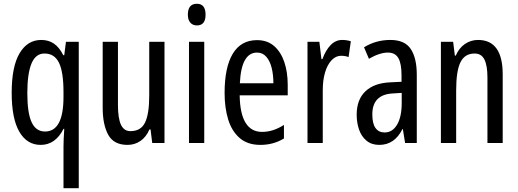

<svg xmlns="http://www.w3.org/2000/svg" viewBox="-20 -759 2751 1019"><path d="M317 18Q317 1 318 -22Q319 -45 321 -75H317Q274 10 196 10Q123 10 82.5 -60Q42 -130 42 -266Q42 -406 84 -476.5Q126 -547 199 -547Q237 -547 265.5 -528Q294 -509 316 -466H321L330 -537H398V240H317ZM219 -61Q317 -61 317 -245V-270Q317 -377 293 -426Q269 -475 216 -475Q169 -475 147 -421.5Q125 -368 125 -265Q125 -159 148 -110Q171 -61 219 -61Z M853 -537V0H788L779 -72H773Q756 -32 725.5 -11Q695 10 657 10Q584 10 554.5 -43.5Q525 -97 525 -187V-537H606V-202Q606 -131 622 -97Q638 -63 672 -63Q728 -63 750 -109Q772 -155 772 -251V-537Z M1025 -739Q1071 -739 1071 -681Q1071 -624 1025 -624Q1003 -624 990 -639Q977 -654 977 -681Q977 -739 1025 -739ZM1064 -537V0H983V-537Z M1344 -546Q1399 -546 1435 -514.5Q1471 -483 1489 -429.5Q1507 -376 1507 -309V-253H1252Q1255 -59 1371 -59Q1400 -59 1428.5 -68Q1457 -77 1487 -96V-24Q1431 10 1362 10Q1294 10 1252 -26.5Q1210 -63 1191 -125Q1172 -187 1172 -265Q1172 -402 1215.5 -474Q1259 -546 1344 -546ZM1344 -480Q1303 -480 1280 -440Q1257 -400 1253 -317H1431Q1431 -361 1422 -398Q1413 -435 1393.5 -457.5Q1374 -480 1344 -480Z M1796 -547Q1820 -547 1842 -540L1830 -456Q1813 -463 1790 -463Q1762 -463 1739.5 -439Q1717 -415 1705 -374Q1693 -333 1693 -280V0H1612V-537H1675L1686 -445H1691Q1708 -492 1734.5 -519.5Q1761 -547 1796 -547Z M2052 -547Q2128 -547 2160 -499Q2192 -451 2192 -362V0H2130L2118 -74H2116Q2074 10 1993 10Q1952 10 1925 -12.5Q1898 -35 1885.5 -71.5Q1873 -108 1873 -150Q1873 -230 1919 -274Q1965 -318 2050 -322L2111 -325V-360Q2111 -422 2094 -451Q2077 -480 2039 -480Q1995 -480 1938 -447L1912 -508Q1975 -547 2052 -547ZM2064 -263Q1956 -257 1956 -152Q1956 -103 1973 -79.5Q1990 -56 2021 -56Q2063 -56 2087.5 -97.5Q2112 -139 2112 -212V-266Z M2517 -547Q2648 -547 2648 -364V0H2567V-348Q2567 -411 2551 -443Q2535 -475 2499 -475Q2447 -475 2424 -429Q2401 -383 2401 -279V0H2320V-537H2385L2394 -464H2399Q2416 -504 2447.5 -525.5Q2479 -547 2517 -547Z"/></svg>

Font: Noto Sans Lao UI ExtCond
Style: Regular
Weight: 400
Width: 2
Designer: Monotype Design Team
Foundry: Monotype Imaging Inc.
Version: Version 2.000; ttfautohint (v1.8.4.7-5d5b)